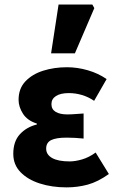

<svg xmlns="http://www.w3.org/2000/svg" viewBox="-20 -799 511 831"><path d="M267.8 12Q204.7 12 152.1 -4.9Q99.6 -21.9 68.5 -54.2Q37.5 -86.4 37.5 -133.1Q37.5 -187.1 66.2 -218.1Q94.8 -249.1 139.5 -260.2V-264.2Q98.4 -277.1 79.4 -306.9Q60.4 -336.7 60.4 -366.9Q60.4 -415.7 89.9 -446.8Q119.3 -477.9 166.9 -493Q214.5 -508 269.8 -508Q314.8 -508 360.3 -494.8Q405.8 -481.6 441.4 -456.7L387.4 -362.6Q362 -379.8 334.4 -387.9Q306.7 -396.1 278.1 -396.1Q242 -396.1 222.3 -383.4Q202.6 -370.7 202.6 -348.4Q202.6 -325.9 220.9 -314.9Q239.2 -303.8 271.4 -303.8Q287.5 -303.8 305.9 -305.3Q324.4 -306.8 341.8 -307.8V-199.3Q324 -201.3 304.8 -202.3Q285.7 -203.3 268.7 -203.3Q222.7 -203.3 201.2 -192.5Q179.8 -181.7 179.8 -155.8Q179.8 -129.6 205.8 -115Q231.8 -100.4 281.6 -100.4Q305.6 -100.4 335.2 -109Q364.8 -117.6 394 -138.8L451.2 -45.8Q403.5 -11.8 359.6 0.1Q315.6 12 267.8 12ZM201.1 -568.2 233.5 -779.4H379.6L388.2 -763.9L304.2 -568.2Z"/></svg>

Font: SourceSans3VF
Style: Regular
Weight: 200
Designer: Paul D. Hunt
Foundry: Adobe
Version: Version 3.052;hotconv 1.1.0;makeotfexe 2.6.0